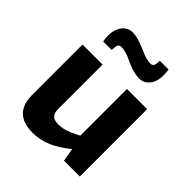

<svg xmlns="http://www.w3.org/2000/svg" viewBox="-202 -853 996 996"><g transform="rotate(45 296.5 -355.0)"><path d="M205 -494V-169Q205 -138 218.5 -125Q232 -112 262 -112Q293 -112 323.5 -123.5Q354 -135 400 -160L411 -79Q357 -33 305.5 -10Q254 13 198 13Q58 13 58 -124V-494ZM532 -494V0H416L399 -97L384 -111V-494ZM203 -723Q228 -721 248 -714.5Q268 -708 286.5 -700Q305 -692 323.5 -684.5Q342 -677 362 -674Q388 -670 394.5 -681Q401 -692 401 -718H465Q476 -648 451 -611Q426 -574 383 -577Q349 -580 321.5 -591Q294 -602 270.5 -613Q247 -624 223 -627Q198 -631 191.5 -619.5Q185 -608 185 -581H122Q114 -631 124.5 -663Q135 -695 156.5 -710Q178 -725 203 -723Z"/></g></svg>

Font: Exo 2
Style: Bold
Weight: 700
Designer: Natanael Gama
Foundry: Natanael Gama
Version: Version 2.010